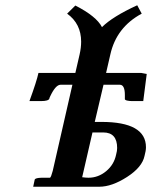

<svg xmlns="http://www.w3.org/2000/svg" viewBox="-20 -709 577 729"><path d="M420.9 -122.1Q424.8 -136.2 424.8 -147Q424.8 -206.1 372.1 -206.1H331.1L292 -36.1Q306.2 -34.2 315.9 -34.2Q353 -34.2 383.1 -59.1Q413.1 -84 420.9 -122.1ZM516.1 -432.1 537.1 -428.2 523.9 -325.2H481Q476.1 -325.2 471.9 -325.7Q467.8 -326.2 462.9 -327.1Q458 -328.1 455.6 -330.1Q453.1 -332 454.1 -335V-341.8V-348.1Q454.1 -387.2 435.1 -387.2H373L339.8 -246.1H365.2Q534.2 -246.1 534.2 -149.9Q534.2 -136.7 528.8 -117.2Q520 -74.2 462.4 -37.1Q404.8 0 356.9 0H106L111.8 -26.9Q113.8 -33.7 139.2 -34.2H169.9Q173.8 -36.1 180.2 -60.1L254.9 -387.2H210Q190.9 -387.2 169.9 -341.8L167 -335H168Q164.1 -325.2 136.2 -325.2H91.8Q119.6 -401.4 126 -432.1H266.1L282.2 -502Q288.1 -527.8 288.1 -550.8Q288.1 -618.7 234.9 -657.2L266.1 -688Q346.2 -647 367.2 -606Q407.2 -646 501 -689L518.1 -657.2Q421.9 -605.5 398.9 -502L382.8 -432.1Z"/></svg>

Font: Linux Libertine O
Style: Semibold Italic
Weight: 600
Italic angle: -11.5°
Designer: Philipp H. Poll
Foundry: Philipp H. Poll
Version: Version 5.1.2